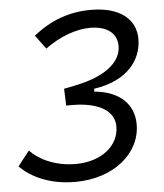

<svg xmlns="http://www.w3.org/2000/svg" viewBox="-52 -749 689 805"><g transform="rotate(-5 293.0 -346.5)"><path d="M232.4 9.8C397.9 9.8 511.7 -89.4 509.8 -211.4C508.3 -294.4 449.7 -349.6 349.6 -359.9H344.7L345.2 -372.6C487.3 -392.6 548.3 -477.5 548.3 -564.5C548.3 -648.4 481 -703.1 360.4 -703.1C271.5 -703.1 191.9 -675.8 117.2 -615.7L160.2 -557.6C221.2 -603 292 -628.4 350.1 -628.4C419.9 -628.4 462.9 -597.2 462.9 -542C462.9 -479.5 403.8 -427.2 298.8 -400.4C278.3 -395 250 -389.2 219.7 -383.3L222.2 -312.5H250C358.4 -311.5 422.9 -273.9 424.3 -209C425.8 -125.5 348.1 -64.9 241.7 -64.9C155.3 -64.9 86.9 -98.6 49.8 -138.2L1 -75.7C48.3 -27.8 126.5 9.8 232.4 9.8Z"/></g></svg>

Font: Cascadia Code PL SemiLight
Style: Italic
Weight: 350
Italic angle: -10°
Monospace: yes
Designer: Aaron Bell
Foundry: Saja Typeworks
Version: Version 2404.023